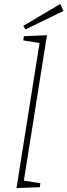

<svg xmlns="http://www.w3.org/2000/svg" viewBox="-20 -943 339 965"><path d="M63 2 181 -741 191 -725 97 -740 100 -761 216 -766 98 -23 89 -37 183 -22 180 -2ZM108 -795 97 -813 283 -923 299 -888Z"/></svg>

Font: Bitter Thin ExtraLight
Style: Italic
Weight: 250
Italic angle: -9°
Version: Version 2.002